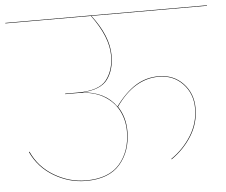

<svg xmlns="http://www.w3.org/2000/svg" viewBox="-60 -737 936 794"><g transform="rotate(-5 408.5 -340.0)"><path d="M416 -508Q416 -448 387.5 -409Q359 -370 281 -366Q376 -360 422 -295Q462 -350 505.5 -377.5Q549 -405 602 -405Q664 -405 703.5 -363.5Q743 -322 743 -260Q743 -198 710.5 -146Q678 -94 626 -58L625 -60Q676 -95 708.5 -147Q741 -199 741 -260Q741 -321 702 -362Q663 -403 602 -403Q500 -403 424 -294Q454 -249 454 -190Q454 -108 408 -54Q362 0 266 0Q196 0 133.5 -37Q71 -74 41 -139L43 -141Q72 -76 134.5 -39Q197 -2 266 -2Q361 -2 406.5 -55Q452 -108 452 -190Q452 -237 431.5 -276.5Q411 -316 368.5 -340.5Q326 -365 263 -365H211V-367H263Q352 -367 383 -407Q414 -447 414 -508Q414 -585 345 -678H-10V-680H827V-678H347Q416 -588 416 -508Z"/></g></svg>

Font: FiraGO Two
Style: Regular
Weight: 100
Designer: bBox Type
Foundry: bBox Type GmbH
Version: Version 1.001